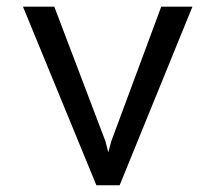

<svg xmlns="http://www.w3.org/2000/svg" viewBox="-20 -548 640 568"><path d="M292 -129.9 300.3 -97.2 309.1 -129.9 457 -528.3H549.3L334 0H265.1L47.9 -528.3H140.6Z"/></svg>

Font: TypoPRO Roboto Mono
Style: Regular
Weight: 400
Designer: Google
Version: Version 2.000986; 2015; ttfautohint (v1.3)